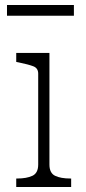

<svg xmlns="http://www.w3.org/2000/svg" viewBox="-20 -749 345 769"><path d="M8 -729H276V-686H8ZM178 -537V-90Q178 -56 200.5 -45Q223 -34 262 -34H265V0H45V-34H48Q87 -34 110 -45Q133 -56 133 -90V-454Q133 -476 113.5 -483.5Q94 -491 55 -499L45 -501V-537Z"/></svg>

Font: Roboto Serif 20pt Thin
Style: Regular
Weight: 250
Version: Version 1.008